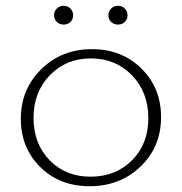

<svg xmlns="http://www.w3.org/2000/svg" viewBox="-20 -638 629 664"><path d="M223.5 -562Q214 -553 200 -553Q186 -553 176.5 -562Q167 -571 167 -585Q167 -599 176.5 -608.5Q186 -618 200 -618Q214 -618 223.5 -608.5Q233 -599 233 -585Q233 -571 223.5 -562ZM411.5 -562Q402 -553 388 -553Q374 -553 364.5 -562Q355 -571 355 -585Q355 -599 364.5 -608.5Q374 -618 388 -618Q402 -618 411.5 -608.5Q421 -599 421 -585Q421 -571 411.5 -562ZM290 6Q186 6 119 -60.5Q52 -127 52 -227Q52 -329 122.5 -398.5Q193 -468 298 -468Q401 -468 469 -401Q537 -334 537 -233Q537 -130 466 -62Q395 6 290 6ZM293 -27Q380 -27 436.5 -83.5Q493 -140 493 -229Q493 -319 436.5 -377.5Q380 -436 294 -436Q209 -436 152.5 -378Q96 -320 96 -230Q96 -141 151.5 -84Q207 -27 293 -27Z"/></svg>

Font: EauTestSC Light
Style: Regular
Weight: 300
Designer: Christian Thalmann (Catharsis Fonts)
Version: Version 0.001;PS 000.001;hotconv 1.0.88;makeotf.lib2.5.64775